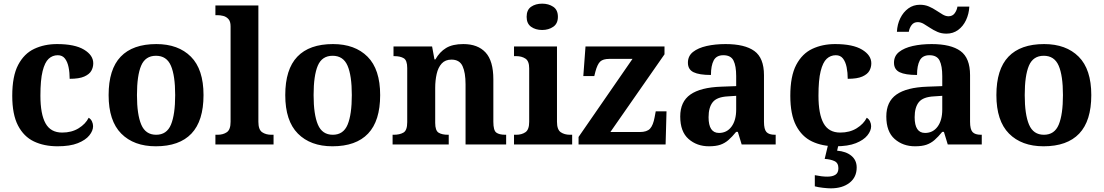

<svg xmlns="http://www.w3.org/2000/svg" viewBox="-20 -790 6036 1050"><path d="M295 10Q221 10 165.5 -16.5Q110 -43 78.5 -103.5Q47 -164 47 -266Q47 -374 79.5 -435.5Q112 -497 167.5 -523Q223 -549 292 -549Q389 -549 439.5 -518.5Q490 -488 490 -444Q490 -422 479.5 -403Q469 -384 441 -371.5Q413 -359 361 -359Q361 -393 355 -422.5Q349 -452 335 -470Q321 -488 296 -488Q267 -488 246 -468.5Q225 -449 213 -401Q201 -353 201 -267Q201 -166 229 -115.5Q257 -65 320 -65Q372 -65 410 -88.5Q448 -112 465 -146Q477 -139 483 -126Q489 -113 489 -100Q489 -75 468.5 -49.5Q448 -24 405.5 -7Q363 10 295 10Z M832 10Q712 10 643 -59.5Q574 -129 574 -270Q574 -411 640 -480Q706 -549 835 -549Q955 -549 1024 -480Q1093 -411 1093 -270Q1093 -129 1027 -59.5Q961 10 832 10ZM834 -53Q892 -53 915 -108.5Q938 -164 938 -270Q938 -377 914.5 -431Q891 -485 833 -485Q775 -485 752 -431Q729 -377 729 -270Q729 -164 752.5 -108.5Q776 -53 834 -53Z M1158 0V-53H1170Q1200 -53 1220.5 -67Q1241 -81 1241 -124V-646Q1241 -673 1229 -686Q1217 -699 1200.5 -703Q1184 -707 1170 -707H1158V-760H1393V-124Q1393 -81 1413.5 -67Q1434 -53 1464 -53H1476V0Z M1798 10Q1678 10 1609 -59.5Q1540 -129 1540 -270Q1540 -411 1606 -480Q1672 -549 1801 -549Q1921 -549 1990 -480Q2059 -411 2059 -270Q2059 -129 1993 -59.5Q1927 10 1798 10ZM1800 -53Q1858 -53 1881 -108.5Q1904 -164 1904 -270Q1904 -377 1880.5 -431Q1857 -485 1799 -485Q1741 -485 1718 -431Q1695 -377 1695 -270Q1695 -164 1718.5 -108.5Q1742 -53 1800 -53Z M2127 0V-53H2133Q2166 -53 2186.5 -65Q2207 -77 2207 -122V-418Q2207 -460 2188 -471.5Q2169 -483 2136 -483H2132V-536H2343L2356 -465H2361Q2384 -506 2419.5 -527.5Q2455 -549 2514 -549Q2593 -549 2635.5 -503Q2678 -457 2678 -356V-124Q2678 -77 2694 -65Q2710 -53 2744 -53H2748V0H2526V-329Q2526 -393 2509.5 -428.5Q2493 -464 2449 -464Q2415 -464 2395.5 -442.5Q2376 -421 2368 -385.5Q2360 -350 2360 -309V-118Q2360 -76 2378.5 -64.5Q2397 -53 2430 -53H2434V0Z M2945 -626Q2909 -626 2884.5 -643.5Q2860 -661 2860 -698Q2860 -736 2884.5 -753Q2909 -770 2945 -770Q2980 -770 3005.5 -753Q3031 -736 3031 -698Q3031 -661 3005.5 -643.5Q2980 -626 2945 -626ZM2791 0V-53H2803Q2833 -53 2853.5 -67Q2874 -81 2874 -124V-416Q2874 -456 2853.5 -469.5Q2833 -483 2803 -483H2791V-536H3026V-124Q3026 -81 3046.5 -67Q3067 -53 3097 -53H3109V0Z M3144 0V-41L3439 -468H3313Q3278 -468 3262.5 -453.5Q3247 -439 3236 -398L3230 -374H3170L3182 -536H3614V-493L3318 -68H3479Q3518 -68 3535 -86.5Q3552 -105 3560 -149L3566 -181H3625L3620 0Z M3857 10Q3791 10 3745.5 -30Q3700 -70 3700 -153Q3700 -234 3755.5 -273Q3811 -312 3924 -316L4006 -319V-374Q4006 -429 3991.5 -458.5Q3977 -488 3936 -488Q3898 -488 3883 -459.5Q3868 -431 3868 -380Q3804 -380 3773 -395Q3742 -410 3742 -447Q3742 -484 3770 -506Q3798 -528 3844.5 -538.5Q3891 -549 3948 -549Q4053 -549 4105.5 -511Q4158 -473 4158 -379V-124Q4158 -83 4171.5 -68Q4185 -53 4218 -53H4222V0H4036L4015 -69H4006Q3984 -42 3964 -24.5Q3944 -7 3919.5 1.5Q3895 10 3857 10ZM3912 -63Q3955 -63 3980.5 -97.5Q4006 -132 4006 -191V-266L3961 -263Q3901 -260 3878 -231.5Q3855 -203 3855 -149Q3855 -63 3912 -63Z M4550 10Q4476 10 4420.5 -16.5Q4365 -43 4333.5 -103.5Q4302 -164 4302 -266Q4302 -374 4334.5 -435.5Q4367 -497 4422.5 -523Q4478 -549 4547 -549Q4644 -549 4694.5 -518.5Q4745 -488 4745 -444Q4745 -422 4734.5 -403Q4724 -384 4696 -371.5Q4668 -359 4616 -359Q4616 -393 4610 -422.5Q4604 -452 4590 -470Q4576 -488 4551 -488Q4522 -488 4501 -468.5Q4480 -449 4468 -401Q4456 -353 4456 -267Q4456 -166 4484 -115.5Q4512 -65 4575 -65Q4627 -65 4665 -88.5Q4703 -112 4720 -146Q4732 -139 4738 -126Q4744 -113 4744 -100Q4744 -75 4723.5 -49.5Q4703 -24 4660.5 -7Q4618 10 4550 10ZM4523 240Q4507 240 4480.5 237Q4454 234 4436 229V168Q4475 176 4504 176Q4533 176 4549 165.5Q4565 155 4565 130Q4565 101 4543.5 91Q4522 81 4490 79L4511 -9H4568L4558 34Q4607 38 4636 62Q4665 86 4665 126Q4665 179 4626 209.5Q4587 240 4523 240Z M4984 10Q4918 10 4872.5 -30Q4827 -70 4827 -153Q4827 -234 4882.5 -273Q4938 -312 5051 -316L5133 -319V-374Q5133 -429 5118.5 -458.5Q5104 -488 5063 -488Q5025 -488 5010 -459.5Q4995 -431 4995 -380Q4931 -380 4900 -395Q4869 -410 4869 -447Q4869 -484 4897 -506Q4925 -528 4971.5 -538.5Q5018 -549 5075 -549Q5180 -549 5232.5 -511Q5285 -473 5285 -379V-124Q5285 -83 5298.5 -68Q5312 -53 5345 -53H5349V0H5163L5142 -69H5133Q5111 -42 5091 -24.5Q5071 -7 5046.5 1.5Q5022 10 4984 10ZM5039 -63Q5082 -63 5107.5 -97.5Q5133 -132 5133 -191V-266L5088 -263Q5028 -260 5005 -231.5Q4982 -203 4982 -149Q4982 -63 5039 -63ZM5156 -606Q5129 -606 5107 -615.5Q5085 -625 5066.5 -637.5Q5048 -650 5031.5 -659.5Q5015 -669 4999 -669Q4977 -669 4965 -652.5Q4953 -636 4950 -616H4885Q4887 -657 4903.5 -690.5Q4920 -724 4947.5 -744Q4975 -764 5011 -764Q5038 -764 5060 -754.5Q5082 -745 5100.5 -732.5Q5119 -720 5135.5 -710.5Q5152 -701 5167 -701Q5189 -701 5201 -717.5Q5213 -734 5216 -754H5281Q5279 -714 5263 -680Q5247 -646 5219.5 -626Q5192 -606 5156 -606Z M5687 10Q5567 10 5498 -59.5Q5429 -129 5429 -270Q5429 -411 5495 -480Q5561 -549 5690 -549Q5810 -549 5879 -480Q5948 -411 5948 -270Q5948 -129 5882 -59.5Q5816 10 5687 10ZM5689 -53Q5747 -53 5770 -108.5Q5793 -164 5793 -270Q5793 -377 5769.5 -431Q5746 -485 5688 -485Q5630 -485 5607 -431Q5584 -377 5584 -270Q5584 -164 5607.5 -108.5Q5631 -53 5689 -53Z"/></svg>

Font: Noto Serif Gurmukhi
Style: Bold
Weight: 700
Designer: Vaibhav Singh and the Monotype Design Team
Foundry: Monotype Imaging Inc.
Version: Version 2.004; ttfautohint (v1.8.4.7-5d5b)